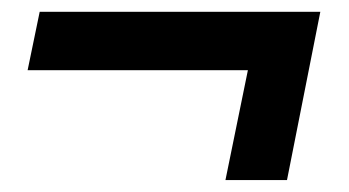

<svg xmlns="http://www.w3.org/2000/svg" viewBox="-20 -376 592 326"><path d="M400.9 -256.8H26.9L47.4 -356H523.9L467.3 -70.3H362.8Z"/></svg>

Font: Reddit Sans Fudge SmBold Italic
Style: Regular
Weight: 600
Italic angle: -11.25°
Designer: Stephen Hutchings
Version: Version 1.013